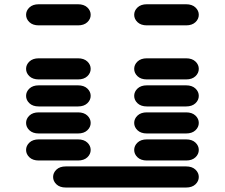

<svg xmlns="http://www.w3.org/2000/svg" viewBox="-20 -881 1040 888"><path d="M284.2 -13.7H840.8Q868.2 -13.7 883.8 -28.3Q899.4 -43 899.4 -62.5Q899.4 -82 883.8 -96.7Q868.2 -111.3 840.8 -111.3H284.2Q256.8 -111.3 241.2 -96.7Q225.6 -82 225.6 -62.5Q225.6 -43 241.2 -28.3Q256.8 -13.7 284.2 -13.7ZM159.2 -138.7H340.8Q368.2 -138.7 383.8 -153.3Q399.4 -168 399.4 -187.5Q399.4 -207 383.8 -221.7Q368.2 -236.3 340.8 -236.3H159.2Q131.8 -236.3 116.2 -221.7Q100.6 -207 100.6 -187.5Q100.6 -168 116.2 -153.3Q131.8 -138.7 159.2 -138.7ZM659.2 -138.7H840.8Q868.2 -138.7 883.8 -153.3Q899.4 -168 899.4 -187.5Q899.4 -207 883.8 -221.7Q868.2 -236.3 840.8 -236.3H659.2Q631.8 -236.3 616.2 -221.7Q600.6 -207 600.6 -187.5Q600.6 -168 616.2 -153.3Q631.8 -138.7 659.2 -138.7ZM159.2 -263.7H340.8Q368.2 -263.7 383.8 -278.3Q399.4 -293 399.4 -312.5Q399.4 -332 383.8 -346.7Q368.2 -361.3 340.8 -361.3H159.2Q131.8 -361.3 116.2 -346.7Q100.6 -332 100.6 -312.5Q100.6 -293 116.2 -278.3Q131.8 -263.7 159.2 -263.7ZM659.2 -263.7H840.8Q868.2 -263.7 883.8 -278.3Q899.4 -293 899.4 -312.5Q899.4 -332 883.8 -346.7Q868.2 -361.3 840.8 -361.3H659.2Q631.8 -361.3 616.2 -346.7Q600.6 -332 600.6 -312.5Q600.6 -293 616.2 -278.3Q631.8 -263.7 659.2 -263.7ZM159.2 -388.7H340.8Q368.2 -388.7 383.8 -403.3Q399.4 -418 399.4 -437.5Q399.4 -457 383.8 -471.7Q368.2 -486.3 340.8 -486.3H159.2Q131.8 -486.3 116.2 -471.7Q100.6 -457 100.6 -437.5Q100.6 -418 116.2 -403.3Q131.8 -388.7 159.2 -388.7ZM659.2 -388.7H840.8Q868.2 -388.7 883.8 -403.3Q899.4 -418 899.4 -437.5Q899.4 -457 883.8 -471.7Q868.2 -486.3 840.8 -486.3H659.2Q631.8 -486.3 616.2 -471.7Q600.6 -457 600.6 -437.5Q600.6 -418 616.2 -403.3Q631.8 -388.7 659.2 -388.7ZM159.2 -513.7H340.8Q368.2 -513.7 383.8 -528.3Q399.4 -543 399.4 -562.5Q399.4 -582 383.8 -596.7Q368.2 -611.3 340.8 -611.3H159.2Q131.8 -611.3 116.2 -596.7Q100.6 -582 100.6 -562.5Q100.6 -543 116.2 -528.3Q131.8 -513.7 159.2 -513.7ZM659.2 -513.7H840.8Q868.2 -513.7 883.8 -528.3Q899.4 -543 899.4 -562.5Q899.4 -582 883.8 -596.7Q868.2 -611.3 840.8 -611.3H659.2Q631.8 -611.3 616.2 -596.7Q600.6 -582 600.6 -562.5Q600.6 -543 616.2 -528.3Q631.8 -513.7 659.2 -513.7ZM159.2 -763.7H340.8Q368.2 -763.7 383.8 -778.3Q399.4 -793 399.4 -812.5Q399.4 -832 383.8 -846.7Q368.2 -861.3 340.8 -861.3H159.2Q131.8 -861.3 116.2 -846.7Q100.6 -832 100.6 -812.5Q100.6 -793 116.2 -778.3Q131.8 -763.7 159.2 -763.7ZM659.2 -763.7H840.8Q868.2 -763.7 883.8 -778.3Q899.4 -793 899.4 -812.5Q899.4 -832 883.8 -846.7Q868.2 -861.3 840.8 -861.3H659.2Q631.8 -861.3 616.2 -846.7Q600.6 -832 600.6 -812.5Q600.6 -793 616.2 -778.3Q631.8 -763.7 659.2 -763.7Z"/></svg>

Font: Sixtyfour
Style: Regular
Weight: 400
Designer: Jens Kutilek
Foundry: Jens Kutilek
Version: Version 2.001